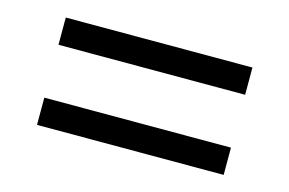

<svg xmlns="http://www.w3.org/2000/svg" viewBox="-49 -538 698 463"><g transform="rotate(15 300.0 -306.0)"><path d="M67 -372V-440H533V-372ZM67 -172V-240H533V-172Z"/></g></svg>

Font: IBM Plex Sans Thai Looped
Style: Regular
Weight: 400
Designer: Mike Abbink, Paul van der Laan, Pieter van Rosmalen, Ben Mitchell, Mark Frömberg
Foundry: Bold Monday
Version: Version 1.1